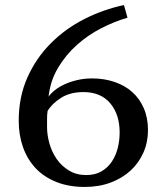

<svg xmlns="http://www.w3.org/2000/svg" viewBox="-20 -727 640 759"><path d="M565 -212Q565 -165 547 -124Q529 -83 496.5 -53Q464 -23 418 -5.5Q372 12 315 12Q252 12 203 -7.5Q154 -27 121 -62Q88 -97 71 -145Q54 -193 54 -250Q54 -344 88.5 -421Q123 -498 181 -556Q239 -614 314 -652Q389 -690 470 -707L484 -657Q432 -642 379.5 -615Q327 -588 283.5 -549Q240 -510 209.5 -459Q179 -408 172 -345Q181 -358 197.5 -371Q214 -384 236 -394Q258 -404 285.5 -410.5Q313 -417 344 -417Q392 -417 433 -403Q474 -389 503 -363Q532 -337 548.5 -299Q565 -261 565 -212ZM453 -203Q453 -275 415.5 -319Q378 -363 310 -363Q257 -363 221 -340Q185 -317 168 -288Q166 -274 166 -255Q166 -236 166 -225Q166 -193 175.5 -159.5Q185 -126 204 -98.5Q223 -71 252.5 -53Q282 -35 321 -35Q356 -35 381 -49.5Q406 -64 422 -88Q438 -112 445.5 -142Q453 -172 453 -203Z"/></svg>

Font: PT Serif Caption
Style: Regular
Weight: 400
Designer: A.Korolkova, O.Umpeleva, V.Yefimov
Foundry: ParaType Ltd
Version: Version 1.000W OFL